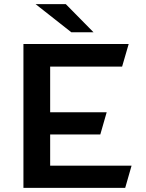

<svg xmlns="http://www.w3.org/2000/svg" viewBox="-20 -914 710 934"><path d="M327 -757H435L300 -894H153ZM620 -108 589 0H94V-700H606L574 -590H224V-368H499L468 -260H224V-108Z"/></svg>

Font: Talent
Style: Bold
Weight: 600
Designer: Mike Powis
Version: Version 1.001;hotconv 1.0.109;makeotfexe 2.5.65596